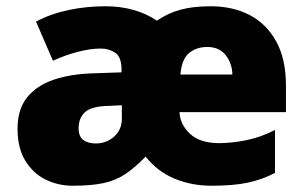

<svg xmlns="http://www.w3.org/2000/svg" viewBox="-20 -583 975 613"><path d="M653 -563Q723 -563 777 -535Q831 -507 862 -450.5Q893 -394 893 -309V-225H553Q555 -185 587 -155.5Q619 -126 680 -126Q718 -126 764.5 -135Q811 -144 858 -168V-31Q818 -10 772 0Q726 10 655 10Q592 10 537.5 -12.5Q483 -35 445 -83Q411 -48 380.5 -27.5Q350 -7 311 1.5Q272 10 212 10Q166 10 126 -9.5Q86 -29 61 -69.5Q36 -110 36 -172Q36 -234 66.5 -272Q97 -310 151.5 -328.5Q206 -347 279 -349L368 -352V-361Q368 -401 348 -414.5Q328 -428 302 -428Q269 -428 228.5 -417.5Q188 -407 149 -389L95 -514Q142 -539 199 -551Q256 -563 317 -563Q364 -563 405.5 -551.5Q447 -540 481 -517Q516 -541 556 -552Q596 -563 653 -563ZM328 -245Q272 -244 251.5 -225Q231 -206 231 -174Q231 -147 246 -136Q261 -125 286 -125Q320 -125 344.5 -147Q369 -169 369 -204V-247ZM642 -433Q607 -433 583.5 -413.5Q560 -394 556 -345H722Q721 -381 700.5 -407Q680 -433 642 -433Z"/></svg>

Font: Noto Sans Cham Black
Style: Regular
Weight: 900
Version: Version 2.002